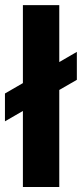

<svg xmlns="http://www.w3.org/2000/svg" viewBox="-33 -748 328 768"><path d="M204.1 -727.5V0H58.6V-727.5ZM-13.2 -262.7V-374L274.4 -540.5V-428.7Z"/></svg>

Font: Inter 20pt
Style: Bold
Weight: 700
Version: Version 4.001;git-66647c0bb